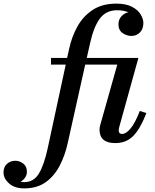

<svg xmlns="http://www.w3.org/2000/svg" viewBox="-208 -780 853 1060"><path d="M600 -155.5Q567 -69.5 528 -29.8Q489 10 428.5 10Q341.5 10 341.5 -64.5Q341.5 -76 345.5 -90L439.5 -423.5H262.5L165.5 11.5Q151 77.5 121.8 134.2Q92.5 191 44.8 225.5Q-3 260 -74.5 260Q-127.5 260 -158 232.8Q-188.5 205.5 -188.5 173Q-188.5 141 -169 124.2Q-149.5 107.5 -123 107.5Q-100.5 107.5 -80 122.8Q-59.5 138 -59.5 169Q-59.5 186.5 -69.8 201Q-80 215.5 -94.5 223Q-84 225.5 -74.5 225.5Q-21.5 225.5 7 177.8Q35.5 130 55 40L155 -423.5H73.5V-460H162.5L174 -511.5Q188 -577 219.5 -633.8Q251 -690.5 303.8 -725.2Q356.5 -760 434 -760Q488.5 -760 521.5 -742.2Q554.5 -724.5 569 -699.5Q583.5 -674.5 583.5 -653.5Q583.5 -620 564.5 -600.8Q545.5 -581.5 517 -581.5Q492.5 -581.5 469.2 -597.2Q446 -613 446 -646Q446 -672.5 462.8 -690.5Q479.5 -708.5 501 -712Q474.5 -723.5 438.5 -723.5Q377 -723.5 342.8 -676.8Q308.5 -630 289 -540L271 -460H556L450 -77.5Q447.5 -67.5 447.5 -59.5Q447.5 -40.5 466 -40.5Q488 -40.5 513 -70.8Q538 -101 564 -167.5Z"/></svg>

Font: Bodoni* 06pt Medium
Style: Italic
Weight: 500
Italic angle: -13°
Version: Version 2.3